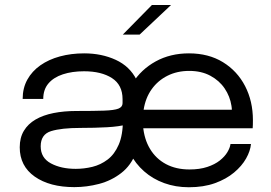

<svg xmlns="http://www.w3.org/2000/svg" viewBox="-20 -758 1114 788"><path d="M285 10Q184 10 122.5 -33.2Q61 -76.5 61 -153.5Q61 -193 78 -221.2Q95 -249.5 126 -267.5Q157 -285.5 199.8 -294Q242.5 -302.5 293.5 -302.5Q366.5 -302.5 407.8 -304Q449 -305.5 466 -312.2Q483 -319 483 -334.5Q483 -338.5 483 -342.8Q483 -347 483 -351Q483 -409.5 439.5 -437.5Q396 -465.5 325 -465.5Q276 -465.5 238 -453Q200 -440.5 178.8 -415.5Q157.5 -390.5 157.5 -352H73Q73 -396.5 92.2 -431.2Q111.5 -466 145.8 -490Q180 -514 226 -526.5Q272 -539 325.5 -539Q397 -539 454.8 -512.5Q512.5 -486 540 -431.5Q542 -427.5 543.8 -423Q545.5 -418.5 547.5 -414L523.5 -416Q559 -473 619 -506Q679 -539 755.5 -539Q836 -539 895 -502.8Q954 -466.5 986 -404.5Q1018 -342.5 1018 -265Q1018 -257 1017.8 -246.5Q1017.5 -236 1017 -231.5H529.5L566 -261Q566 -256 566.2 -251Q566.5 -246 567 -241.5Q571.5 -187 595.8 -146.8Q620 -106.5 661.2 -84.5Q702.5 -62.5 757.5 -62.5Q799.5 -62.5 830.5 -72.8Q861.5 -83 882 -99.2Q902.5 -115.5 913.2 -133.5Q924 -151.5 926 -167H1010Q1007.5 -138.5 990 -107.5Q972.5 -76.5 940.5 -49.8Q908.5 -23 862 -6.2Q815.5 10.5 755 10.5Q700.5 10.5 653.8 -6.5Q607 -23.5 571.5 -54.8Q536 -86 514 -128.5L538 -132Q518 -79 477.5 -47.8Q437 -16.5 386.5 -3.2Q336 10 285 10ZM291 -65Q325 -65 359 -73.2Q393 -81.5 421.5 -103Q450 -124.5 467.2 -164.2Q484.5 -204 484.5 -267.5Q484.5 -271.5 484.5 -276Q484.5 -280.5 484.5 -284.5L501.5 -247.5Q469.5 -238.5 419.5 -235.8Q369.5 -233 310.5 -233Q232 -233 189.5 -219.8Q147 -206.5 147 -157.5Q147 -110 188.8 -87.5Q230.5 -65 291 -65ZM569.5 -307.5H931.5Q931.5 -310 931.2 -314.2Q931 -318.5 930 -323.5Q924 -362.5 902 -395Q880 -427.5 843.2 -447.2Q806.5 -467 756.5 -467Q707 -467 667.5 -447.2Q628 -427.5 602.5 -391.8Q577 -356 569.5 -307.5ZM484 -616 603.5 -737.5H682L553 -616Z"/></svg>

Font: Epilogue
Style: Regular
Weight: 400
Designer: Tyler Finck
Foundry: Etcetera Type Co
Version: Version 2.112